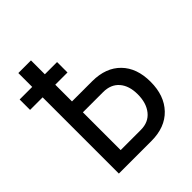

<svg xmlns="http://www.w3.org/2000/svg" viewBox="-212 -835 960 960"><g transform="rotate(-45 268.0 -355.5)"><path d="M250 -539.1V-612.8H163.6V-710.9H74.2V-612.8H-14.6V-539.1H74.2V0H304.2C369 0 419.7 -19.1 456.3 -57.4C492.9 -95.6 511.2 -147.3 511.2 -212.4C511.2 -277.2 493.2 -328 457 -365C420.9 -401.9 370.9 -420.6 307.1 -420.9H163.6V-539.1ZM163.6 -343.8H306.6C343.1 -343.8 371.3 -332.1 391.4 -308.8C411.4 -285.6 421.4 -253.7 421.4 -213.4C421.4 -172.4 411.3 -139.3 391.1 -114.3C370.9 -89.2 342.6 -76.7 306.2 -76.7H163.6Z"/></g></svg>

Font: Roboto Condensed
Style: Regular
Weight: 400
Designer: Google
Version: Version 2.134; 2016